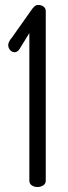

<svg xmlns="http://www.w3.org/2000/svg" viewBox="-20 -752 273 772"><path d="M98 -619 58 -554Q50 -542 39 -542Q28 -542 20.5 -551Q13 -560 13 -571Q13 -578 18 -587Q23 -596 28 -601L110 -717Q115 -723 120 -727.5Q125 -732 135 -732Q146 -732 155 -725.5Q164 -719 164 -707V-26Q164 -13 153.5 -6.5Q143 0 131 0Q118 0 108 -6.5Q98 -13 98 -26Z"/></svg>

Font: Dosis
Style: Book
Weight: 400
Designer: EdgarTolentino, PabloImpallari, IginoMarini
Foundry: EdgarTolentino, PabloImpallari, IginoMarini
Version: Version 1.007